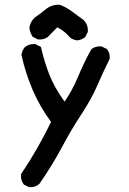

<svg xmlns="http://www.w3.org/2000/svg" viewBox="-20 -649 540 806"><path d="M101.1 136.2 81.5 126.5 80.1 125.5 79.1 124.5Q66.4 107.4 68.4 83.5V82L69.3 80.6Q104.5 28.3 136.7 -27.8Q167.5 -82 194.3 -137.2Q148.4 -199.2 117.7 -270Q86.4 -342.8 70.3 -418V-418.5V-419.4Q72.8 -437 83.5 -450.2L84 -450.7Q101.6 -465.8 127.4 -463.9H128.4L129.4 -463.4L148.9 -453.6L151.4 -452.1L152.3 -449.7Q165.5 -391.6 187 -335.9Q191.9 -323.2 198.5 -309.6Q205.1 -295.9 213.1 -281.5Q221.2 -267.1 230.7 -252.2Q240.2 -237.3 251 -222.2Q284.7 -271.5 307.1 -325.7Q331.5 -384.3 362.8 -441.4L363.8 -442.4L364.7 -443.4Q381.8 -456.1 405.8 -454.1H406.7L407.7 -453.6L427.2 -443.8L428.7 -443.4L429.2 -442.4Q442.4 -426.8 440.4 -402.8V-401.9L439.9 -400.9Q412.6 -346.2 388.2 -289.6Q376 -261.2 359.1 -231Q342.3 -200.7 321.3 -168.5Q279.3 -105.5 238.3 -27.8Q196.3 49.8 145.5 122.6L145 123L144.5 123.5Q127 138.7 103 136.7H102.1ZM303.2 -479.5Q285.6 -481.9 272.5 -492.7L272 -493.2V-493.7Q261.2 -506.8 248.3 -516.8Q235.4 -526.9 220.2 -534.2L182.1 -495.1L181.6 -494.6L181.2 -494.1Q164.1 -481.4 140.1 -483.4H139.2L138.2 -483.9L118.7 -493.7L117.2 -494.6L116.2 -496.1Q105.5 -512.7 103.5 -532.7V-533.2V-534.2Q105 -542 107.9 -549.1Q110.8 -556.2 115 -562.5Q119.1 -568.8 125 -574.2V-574.7L125.5 -575.2Q148.9 -590.8 171.9 -609.9Q197.3 -630.9 231 -628.9H231.9L232.4 -628.4Q257.8 -618.7 279.8 -602.5Q301.3 -586.9 330.6 -565.4L331.1 -564.9V-564.5Q350.6 -545.4 348.6 -516.1V-515.1L348.1 -514.2L338.4 -494.6L337.4 -493.2L336.4 -492.2Q321.8 -481.4 304.2 -479.5H303.7Z"/></svg>

Font: NaikaiFont
Style: SemiBold
Weight: 600
Version: Version 1.89